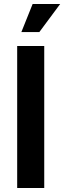

<svg xmlns="http://www.w3.org/2000/svg" viewBox="-20 -940 321 960"><path d="M65.9 0V-710H201.2V0ZM86.9 -779.8 143.1 -919.9H280.8L176.8 -779.8Z"/></svg>

Font: Uncut Sans
Style: Bold
Weight: 700
Designer: Kasper Nordkvist
Foundry: UNCUT.wtf
Version: Version 1.304;Glyphs 3.2 (3246)